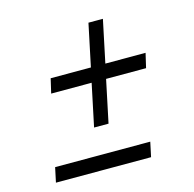

<svg xmlns="http://www.w3.org/2000/svg" viewBox="-90 -677 779 770"><g transform="rotate(-15 299.5 -292.0)"><path d="M50 1 63 -60H458L445 1ZM255 -173 292 -349H124L138 -409H305L342 -585H402L365 -409H532L518 -349H352L315 -173Z"/></g></svg>

Font: Red Hat Text
Style: Italic
Weight: 300
Italic angle: -12°
Designer: Pentagram, MCKL
Foundry: Pentagram, MCKL
Version: Version 1.023